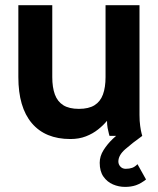

<svg xmlns="http://www.w3.org/2000/svg" viewBox="-20 -528 613 746"><path d="M183.1 -507.8H51.3V-228.5Q51.3 -111.3 103.5 -49.6Q155.8 12.2 253.4 12.2Q287.1 12.2 313.7 1.8Q340.3 -8.5 360.8 -24.8Q381.3 -41 395.8 -58.6Q395.8 -43.9 398.2 -30.5Q400.6 -17.1 403.1 -8.5Q405.5 0 405.5 0H532.7Q532.7 0 530 -10Q527.3 -20 524.7 -38.6Q522 -57.1 522 -82V-507.8H390.1V-228.5Q390.1 -188.5 380 -160.9Q369.9 -133.3 347.2 -119.1Q324.5 -105 286.6 -105Q248.8 -105 226.1 -119.1Q203.4 -133.3 193.2 -160.9Q183.1 -188.5 183.1 -228.5ZM514.2 109.9Q504.4 120.1 493.7 124Q482.9 127.9 468.3 127.9Q455.8 127.9 447.9 119.4Q439.9 110.8 439.9 99.6Q439.9 75.2 466.6 51.8Q493.2 28.3 532.7 0L488.8 -43.9Q479.2 -37.6 459.6 -23.3Q439.9 -9 418.7 11.1Q397.5 31.2 382.4 55.1Q367.4 78.9 367.4 104.5Q367.4 137.5 381.8 158.1Q396.2 178.7 418.8 188.5Q441.4 198.2 465.8 198.2Q489.3 198.2 508.1 191.8Q526.9 185.3 547.4 169.4Z"/></svg>

Font: Giphurs
Style: Regular
Weight: 400
Version: Version 2.010